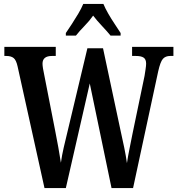

<svg xmlns="http://www.w3.org/2000/svg" viewBox="-20 -951 897 971"><path d="M69 -615Q62 -647 49 -657.5Q36 -668 12 -668H2V-714H262V-668H243Q195 -668 195 -629Q195 -620 197.5 -604.5Q200 -589 203 -576L259 -290Q267 -249 275 -205.5Q283 -162 288 -128Q293 -165 302.5 -206Q312 -247 324 -296L422 -707H501L589 -294Q600 -245 608.5 -203.5Q617 -162 622 -126Q627 -160 634.5 -196.5Q642 -233 651 -279L711 -567Q713 -580 716 -599.5Q719 -619 719 -629Q719 -651 706.5 -659.5Q694 -668 667 -668H648V-714H857V-668H841Q817 -668 804 -653.5Q791 -639 780 -590L653 0H544L434 -529L313 0H205ZM313 -784Q326 -803 343 -829Q360 -855 376 -882Q392 -909 401 -931H503Q512 -909 527.5 -882Q543 -855 560.5 -829Q578 -803 590 -784V-771H539Q523 -791 496.5 -819Q470 -847 451 -872Q433 -846 407.5 -820Q382 -794 364 -771H313Z"/></svg>

Font: Noto Serif Khmer ExtraCondensed SemiBold
Style: Regular
Weight: 600
Width: 2
Designer: Danh Hong and the Monotype Design Team
Foundry: Monotype Imaging Inc.
Version: Version 2.004; ttfautohint (v1.8.4.7-5d5b)